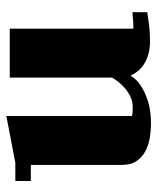

<svg xmlns="http://www.w3.org/2000/svg" viewBox="36 -536 507 620"><g transform="rotate(-90 290.0 -226.5)"><path d="M15 -431H74L225 -460V-55Q227 -54 231 -53Q235 -52 253 -52Q274 -52 290 -60.5Q306 -69 318 -80Q330 -91 338 -102Q346 -113 349 -119V-449H507V-50H520Q529 -50 538 -51L560 -53V-5Q542 -2 525 0Q511 2 495 3Q479 4 469 4Q443 4 424 -1.5Q405 -7 391.5 -16Q378 -25 369 -36.5Q360 -48 356 -59Q354 -56 345 -45Q336 -34 317.5 -22.5Q299 -11 270.5 -2Q242 7 200 7Q177 7 153.5 3Q130 -1 110.5 -11.5Q91 -22 79 -40Q67 -58 67 -87V-381H15Z"/></g></svg>

Font: Bigshot One
Style: Regular
Weight: 400
Designer: Gesine Todt
Foundry: Gesine Todt
Version: Version 1.000